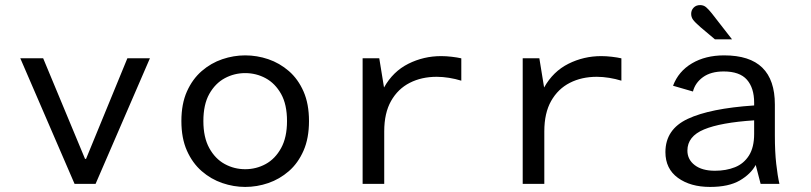

<svg xmlns="http://www.w3.org/2000/svg" viewBox="-20 -726 3200 758"><path d="M274.4 0 60.1 -496H150.4L315.7 -98.8H319.7L482.9 -496H571.9L357.3 0Z M948 12Q902.5 12 857.7 -3.3Q812.9 -18.6 776.4 -50.3Q739.8 -82.1 717.9 -131.3Q696.1 -180.4 696.1 -248.1Q696.1 -315.8 717.9 -364.8Q739.8 -413.8 776.4 -445.5Q812.9 -477.1 857.7 -492.3Q902.5 -507.4 948 -507.4Q994.5 -507.4 1039.2 -492.3Q1083.8 -477.1 1120.4 -445.5Q1156.9 -413.8 1178.4 -364.8Q1199.9 -315.8 1199.9 -248.1Q1199.9 -180.4 1178.4 -131.3Q1156.9 -82.1 1120.4 -50.3Q1083.8 -18.6 1039.2 -3.3Q994.5 12 948 12ZM948 -58Q991.6 -58 1029.1 -78.5Q1066.5 -99 1089.8 -141.4Q1113.1 -183.7 1113.1 -248.1Q1113.1 -313.5 1089.7 -355.2Q1066.2 -396.9 1028.8 -417.2Q991.4 -437.4 948 -437.4Q904.9 -437.4 867.3 -417.2Q829.8 -396.9 806.3 -355.2Q782.9 -313.5 782.9 -248.1Q782.9 -183.7 806.2 -141.4Q829.5 -99 867.1 -78.5Q904.6 -58 948 -58Z M1411.6 0V-496H1477.3L1496.1 -380.6Q1531.5 -443.9 1592 -474.2Q1652.5 -504.5 1721.8 -504.5Q1741.5 -504.5 1763.6 -501.9Q1785.7 -499.3 1801.2 -495.7V-407.5Q1778.3 -414.6 1753 -418.7Q1727.7 -422.8 1704 -422.8Q1644.3 -422.8 1597.7 -399Q1551.1 -375.3 1524 -327.6Q1496.9 -279.9 1496.9 -207.3V0Z M2043.6 0V-496H2109.3L2128.1 -380.6Q2163.5 -443.9 2224 -474.2Q2284.5 -504.5 2353.8 -504.5Q2373.5 -504.5 2395.6 -501.9Q2417.7 -499.3 2433.2 -495.7V-407.5Q2410.3 -414.6 2385 -418.7Q2359.7 -422.8 2336 -422.8Q2276.3 -422.8 2229.7 -399Q2183.1 -375.3 2156 -327.6Q2128.9 -279.9 2128.9 -207.3V0Z M2783.3 12Q2705.7 12 2656.3 -23.9Q2607 -59.8 2607 -125.4Q2607 -215.4 2695.2 -256.7Q2783.4 -298.1 2957.3 -309.7V-320.8Q2957.3 -378.8 2928.7 -411.4Q2900.1 -443.9 2836.9 -443.9Q2786.5 -443.9 2755.4 -421.5Q2724.4 -399 2715.7 -364.7L2637.1 -387.5Q2658.5 -444.4 2711.8 -475.9Q2765.1 -507.4 2838.7 -507.4Q2940.1 -507.4 2989.6 -458.8Q3039.1 -410.3 3039.1 -313.4V-191.5Q3039.1 -126.3 3044.5 -79.1Q3049.8 -31.9 3057.1 0H2982.9L2963.5 -74.8Q2944.1 -38.8 2900.5 -13.4Q2856.8 12 2783.3 12ZM2802.6 -51.9Q2846.8 -51.9 2881.7 -65.9Q2916.5 -79.8 2936.9 -112.1Q2957.3 -144.3 2957.3 -197.5V-250.9Q2825.1 -242.3 2759.5 -215Q2693.8 -187.7 2693.8 -131.5Q2693.8 -96.3 2722.7 -74.1Q2751.7 -51.9 2802.6 -51.9ZM2802.5 -570.7 2745.3 -618.9Q2723.9 -637.6 2716.3 -647.9Q2708.7 -658.1 2708.7 -671.4Q2708.7 -685.8 2718.4 -695.8Q2728.1 -705.9 2744 -705.9Q2758 -705.9 2768 -697.2Q2777.9 -688.6 2789.8 -673.7L2870 -570.7Z"/></svg>

Font: Atkinson Hyperlegible Mono ExtraLight
Style: Regular
Weight: 200
Monospace: yes
Designer: Elliott Scott, Megan Eiswerth, Linus Boman, Theodore Petrosky, Letters from Sweden
Foundry: Applied Design Works, Letters from Sweden
Version: Version 2.001